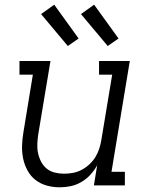

<svg xmlns="http://www.w3.org/2000/svg" viewBox="-20 -790 640 818"><path d="M235 8Q206 8 179 0.5Q152 -7 131 -23.5Q110 -40 97 -64Q84 -88 78.5 -115Q73 -142 74 -170.5Q75 -199 80 -228L120 -472H63V-530H195L143 -218Q140 -198 139 -177.5Q138 -157 142 -138Q146 -119 155 -101.5Q164 -84 178.5 -72Q193 -60 212.5 -55Q232 -50 252 -50Q252 -50 252.5 -50Q253 -50 253 -50Q272 -50 291 -53.5Q310 -57 328 -66.5Q346 -76 361 -90Q376 -104 386.5 -121Q397 -138 403 -157Q409 -176 412 -195L458 -472H402V-530H533L455 -58H512V0H380L394 -86Q382 -64 365 -45.5Q348 -27 326.5 -14.5Q305 -2 281.5 3Q258 8 235 8ZM439 -594 325 -730 381 -770 485 -626ZM269 -594 155 -730 211 -770 315 -626Z"/></svg>

Font: Iosevka Slab LtExObl
Style: Regular
Weight: 300
Width: 7
Italic angle: -9°
Monospace: yes
Designer: Belleve Invis
Foundry: Belleve Invis
Version: Version 11.1.0; ttfautohint (v1.8.3)